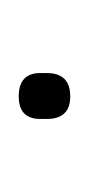

<svg xmlns="http://www.w3.org/2000/svg" viewBox="35 -121 95 205"><g transform="rotate(-90 82.5 -18.5)"><path d="M82 9Q58 9 58 -16V-23Q58 -46 82 -46Q107 -46 107 -23V-16Q107 9 82 9Z"/></g></svg>

Font: Sofia Sans Cond ExtraLight
Style: Regular
Weight: 200
Width: 3
Designer: Botio Nikoltchev, Ani Petrova
Foundry: lettersoup
Version: Version 4.100; ttfautohint (v1.8.3)